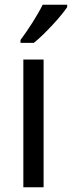

<svg xmlns="http://www.w3.org/2000/svg" viewBox="-20 -786 302 806"><path d="M262 -756V-766H159C137 -721 98 -661 66 -618V-606H122C167 -642 237 -718 262 -756ZM163 0V-536H78V0Z"/></svg>

Font: Noto Sans Sinhala UI SemiCondensed
Style: Regular
Weight: 400
Width: 4
Designer: Jelle Bosma - Monotype Design Team
Foundry: Monotype Imaging Inc.
Version: Version 2.006